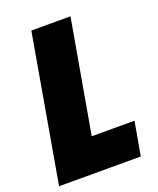

<svg xmlns="http://www.w3.org/2000/svg" viewBox="-135 -768 700 848"><g transform="rotate(-20 215.0 -344.0)"><path d="M-5 0 115 -688H299L206 -158H407L379 0Z"/></g></svg>

Font: Archivo ExtraCondensed Black
Style: Italic
Weight: 900
Width: 2
Italic angle: -10°
Designer: Hector Gatti
Foundry: Omnibus-Type
Version: Version 2.001